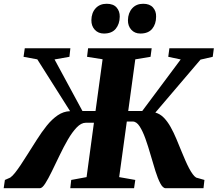

<svg xmlns="http://www.w3.org/2000/svg" viewBox="-44 -999 1156 1019"><path d="M-24.5 0 -18 -44 10.5 -56.5Q22.5 -65 36.5 -82.8Q50.5 -100.5 66.8 -125Q83 -149.5 100 -176.5Q125.5 -216.5 151.2 -257.2Q177 -298 204.2 -332Q231.5 -366 262.2 -387Q293 -408 328 -409L154 -684L81 -697.5L87.5 -743H329.5L324.5 -697.5L245.5 -683.5L393.5 -410H463L500.5 -684.5L418 -697.5L423.5 -743H761L755 -697.5L674 -684L636.5 -410H711L915 -683.5L849 -697.5L855 -743H1091L1085 -697.5L1020 -682.5L780.5 -401.5Q805 -395 825 -374.8Q845 -354.5 861.5 -325Q878 -295.5 892.2 -261.5Q906.5 -227.5 920 -194Q930 -169.5 939.8 -147.2Q949.5 -125 959.2 -106.5Q969 -88 978.5 -75Q988 -62 997 -56.5L1041 -44L1036 0H835.5Q820.5 0 807 -25.5Q793.5 -51 780.8 -91.5Q768 -132 755.2 -177Q742.5 -222 728 -262.5Q713.5 -303 697 -328.5Q680.5 -354 660.5 -354H629L588.5 -59L674 -44L667.5 0H329L334 -44L415.5 -59L454.5 -347.5H411Q387 -347.5 363 -322.5Q339 -297.5 316 -257.8Q293 -218 271.8 -173.5Q250.5 -129 231.2 -89.5Q212 -50 196 -25Q180 0 167.5 0ZM507.5 -821Q477.5 -821 459 -841.2Q440.5 -861.5 441 -892Q441.5 -931 463.5 -955Q485.5 -979 522 -979Q557.5 -979 574.8 -959.2Q592 -939.5 591.5 -910.5Q591 -871.5 570.2 -846.2Q549.5 -821 507.5 -821ZM701 -821Q671 -821 652.8 -841.2Q634.5 -861.5 635 -892Q636 -931 657.8 -955Q679.5 -979 716 -979Q750.5 -979 768 -959.2Q785.5 -939.5 784.5 -910.5Q784.5 -871.5 763.8 -846.2Q743 -821 701 -821Z"/></svg>

Font: Merriweather 48pt Black
Style: Italic
Weight: 900
Italic angle: -7.8°
Version: Version 2.101